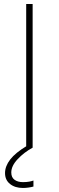

<svg xmlns="http://www.w3.org/2000/svg" viewBox="-20 -733 292 953"><path d="M110 0V-713H142V0ZM94 200Q54.5 200 29.8 180.2Q5 160.5 5 126Q5 92 30.8 58.5Q56.5 25 115 -10V-19H131L142 0Q99.5 23 67.8 56.8Q36 90.5 36 123Q36 147.5 52 159.2Q68 171 94 171Q112 171 125.2 168.5Q138.5 166 146 163V193Q135 196 121 198Q107 200 94 200Z"/></svg>

Font: Heraclito Thin
Style: Regular
Weight: 100
Designer: Kostas Bartsokas (font) & Cristiano Sobral (main changes)
Foundry: Kostas Bartsokas (font) & Cristiano Sobral (main changes)
Version: Version 1.00;July 8, 2020;FontCreator 13.0.0.2655 64-bit